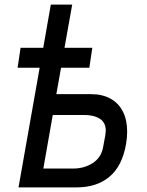

<svg xmlns="http://www.w3.org/2000/svg" viewBox="-20 -815 640 835"><path d="M152.5 -520.5H56.5L69.5 -607H168L201 -795H294L260.5 -607H381.5L368.5 -520.5H245.5L225 -405.5H376.5Q425 -405.5 460.2 -386.2Q495.5 -367 514.2 -330.2Q533 -293.5 533 -243Q533 -215.5 528 -187.5Q511.5 -93 456.2 -46.5Q401 0 312.5 0H60.5ZM428.5 -175.5 438 -227Q440 -241 440 -246.5Q440 -282 414.2 -298.5Q388.5 -315 345.5 -315H209.5L168.5 -82H298.5Q346.5 -82 383.5 -106Q420.5 -130 428.5 -175.5Z"/></svg>

Font: JuliaMono Medium
Style: Italic
Weight: 500
Italic angle: -9°
Monospace: yes
Designer: cormullion
Foundry: corm
Version: Version 0.054; ttfautohint (v1.8.4)